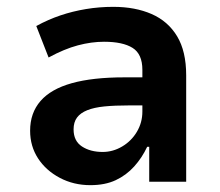

<svg xmlns="http://www.w3.org/2000/svg" viewBox="-20 -531 644 561"><path d="M244 10Q195 10 154.5 -11.5Q114 -33 91 -68.5Q68 -104 68 -149Q68 -201 98.5 -236Q129 -271 190 -288Q251 -305 343 -305H414V-223H357Q315 -223 285 -220Q255 -217 235 -209Q215 -201 205 -187.5Q195 -174 195 -153Q195 -119 219.5 -103Q244 -87 280 -87Q310 -87 337 -103Q364 -119 380 -146Q396 -173 396 -205V-327Q396 -373 367.5 -391Q339 -409 284 -409Q247 -409 207.5 -398.5Q168 -388 122 -363L86 -455Q121 -474 156.5 -486Q192 -498 231 -504.5Q270 -511 311 -511Q375 -511 423 -490Q471 -469 497.5 -425Q524 -381 524 -311V0H416V-102H410Q395 -70 372 -44.5Q349 -19 318 -4.5Q287 10 244 10Z"/></svg>

Font: Nunito Sans 7pt SemiCondensed
Style: Bold
Weight: 700
Width: 4
Designer: Vernon Adams
Foundry: Vernon Adams
Version: Version 3.101;gftools[0.9.27]